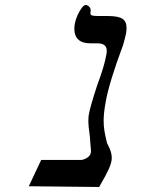

<svg xmlns="http://www.w3.org/2000/svg" viewBox="-20 -744 640 767"><path d="M376 3 95 0 144.5 -105H302Q313.5 -105 327.2 -113.2Q341 -121.5 343 -135Q343.5 -137.5 343.5 -143Q343.5 -149 342 -158.5Q340.5 -173.5 339 -198Q333 -239 333 -261.5Q333 -274 334.5 -285Q339.5 -315.5 368.5 -404Q397.5 -481 405 -527Q406.5 -534.5 406.5 -541Q406.5 -556.5 397 -563.8Q387.5 -571 367 -571H340Q309 -571 293 -585.8Q277 -600.5 277 -629Q277 -640 279 -650Q282 -666 289.8 -683.2Q297.5 -700.5 306.5 -712.2Q315.5 -724 322 -724Q330 -724 336.8 -716.8Q343.5 -709.5 342 -699Q341 -694 341 -692Q341 -684.5 347.8 -682.2Q354.5 -680 374.5 -680H410.5Q452 -680 468.8 -669.2Q485.5 -658.5 485.5 -633Q485.5 -621.5 483.5 -610Q479 -589.5 472 -565Q415.5 -413.5 402.5 -338Q394 -293.5 394 -261.5Q394 -241 397.2 -221Q400.5 -201 407.5 -172.5Q409.5 -168.5 415 -157.2Q420.5 -146 423.5 -134.8Q426.5 -123.5 426.5 -112.5Q426.5 -95.5 414.8 -69.2Q403 -43 376 3Z"/></svg>

Font: JuliaMono MediumItalic
Style: Regular
Weight: 500
Italic angle: -9°
Monospace: yes
Designer: cormullion
Foundry: corm
Version: Version 0.049; ttfautohint (v1.8.4)